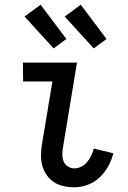

<svg xmlns="http://www.w3.org/2000/svg" viewBox="-20 -785 540 813"><path d="M295 8Q271 8 248.5 3Q226 -2 208 -14Q190 -26 177.5 -44Q165 -62 159 -84Q153 -106 153.5 -129.5Q154 -153 158 -176L202 -440H78L77 -520H306L247 -163Q244 -148 244 -132Q244 -116 249 -102.5Q254 -89 267 -80.5Q280 -72 296 -72Q310 -72 324.5 -79.5Q339 -87 349.5 -99.5Q360 -112 366.5 -126.5Q373 -141 377 -156L460 -136Q453 -108 438.5 -81.5Q424 -55 402 -34Q380 -13 351.5 -2.5Q323 8 295 8ZM377 -580 254 -715 322 -765 431 -620ZM207 -580 84 -715 152 -765 261 -620Z"/></svg>

Font: Iosevka Curly Medium
Style: Italic
Weight: 500
Italic angle: -9°
Monospace: yes
Designer: Belleve Invis
Foundry: Belleve Invis
Version: Version 22.1.2; ttfautohint (v1.8.4)